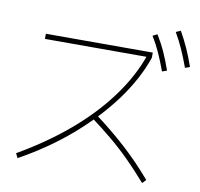

<svg xmlns="http://www.w3.org/2000/svg" viewBox="-89 -945 1061 1018"><g transform="rotate(10 442.0 -435.5)"><path d="M55.6 -60Q204.4 -145.6 324.4 -247.2Q444.4 -348.9 527.2 -461.7Q610 -574.4 650 -690L656.7 -683.3H101.1V-711.1H676.7V-683.3Q635.6 -563.3 550 -447.2Q464.4 -331.1 343.3 -226.1Q222.2 -121.1 67.8 -35.6ZM741.1 -20Q690 -78.9 640 -128.9Q590 -178.9 536.1 -223.9Q482.2 -268.9 422.2 -313.3L438.9 -335.6Q531.1 -266.7 607.2 -197.8Q683.3 -128.9 760 -40ZM742.2 -621.1Q722.2 -675.6 703.3 -717.2Q684.4 -758.9 660 -798.9L684.4 -811.1Q711.1 -767.8 730.6 -724.4Q750 -681.1 767.8 -630ZM858.9 -661.1Q838.9 -715.6 820 -757.8Q801.1 -800 777.8 -840L803.3 -851.1Q827.8 -807.8 847.2 -764.4Q866.7 -721.1 884.4 -670Z"/></g></svg>

Font: Paperlogy 1 Thin
Style: Regular
Weight: 250
Designer: redesigned by Lee Juim, glyphs from Gmarket Sans & Montserrat
Foundry: PT&
Version: Version 1.001